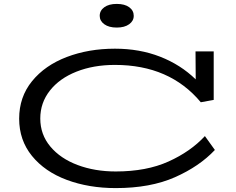

<svg xmlns="http://www.w3.org/2000/svg" viewBox="-20 -949 1209 982"><path d="M1079 -182Q1000 -98 874.5 -42.5Q749 13 572 13Q434 13 321.5 -29Q209 -71 143.5 -151.5Q78 -232 78 -342Q78 -453 144 -534Q210 -615 321.5 -657.5Q433 -700 568 -700Q694 -700 799 -659Q904 -618 981 -543L980 -686H1073V-438L1007 -426Q848 -617 568 -617Q458 -617 371 -582.5Q284 -548 235 -485.5Q186 -423 186 -343Q186 -261 237.5 -199.5Q289 -138 377 -105Q465 -72 572 -72Q729 -72 842 -123Q955 -174 1028 -253ZM490 -868Q490 -895 513.5 -912Q537 -929 577 -929Q618 -929 641 -912Q664 -895 664 -868Q664 -842 640.5 -825Q617 -808 577 -808Q537 -808 513.5 -825Q490 -842 490 -868Z"/></svg>

Font: BioRhyme Expanded
Style: Regular
Weight: 400
Width: 7
Designer: Aoife Mooney
Foundry: Aoife Mooney Type
Version: Version 1.000